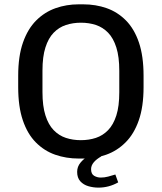

<svg xmlns="http://www.w3.org/2000/svg" viewBox="-20 -715 739 878"><path d="M339.8 10Q282.5 10 232.2 -7.6Q182 -25.2 143.8 -63.9Q105.5 -102.5 84.4 -164.9Q63.2 -227.2 63.2 -316.5V-368.8Q63.2 -458.2 85.1 -520.6Q107 -583 145.6 -621.5Q184.2 -660 234.1 -677.6Q284 -695.2 339.8 -695.2H360Q418 -695.2 467.9 -677.6Q517.8 -660 556 -621.4Q594.2 -582.8 615.4 -520.4Q636.5 -458 636.5 -368.8V-316.5Q636.5 -227 614.6 -164.6Q592.8 -102.2 554.1 -63.8Q515.5 -25.2 465.8 -7.6Q416 10 360 10ZM349.5 -74Q386.8 -74 418.5 -84.5Q450.2 -95 474.4 -119.9Q498.5 -144.8 512 -187Q525.5 -229.2 525.5 -293.2V-391.2Q525.5 -455.2 512 -497.9Q498.5 -540.5 474.4 -565.4Q450.2 -590.2 418.5 -600.8Q386.8 -611.2 350.2 -611.2Q313.8 -611.2 281.6 -600.8Q249.5 -590.2 225.4 -565.4Q201.2 -540.5 187.8 -498.2Q174.2 -456 174.2 -392V-294Q174.2 -230 187.8 -187.4Q201.2 -144.8 225.4 -119.9Q249.5 -95 281.2 -84.5Q313 -74 349.5 -74ZM429.8 143Q406.8 143 384.2 136.5Q361.8 130 347.2 114Q332.8 98 332.8 71Q332.8 47 348.4 28.4Q364 9.8 382.2 0H443.5Q421.2 12.5 408.9 27.1Q396.5 41.8 396.5 58.5Q396.5 80.8 410.5 88.9Q424.5 97 440.5 97Q457.8 97 474.6 92.5Q491.5 88 507.5 83L520.5 119Q499.2 131 476.6 137Q454 143 429.8 143Z"/></svg>

Font: Chivo Medium
Style: Regular
Weight: 500
Designer: Hector Gatti
Foundry: Omnibus-Type
Version: Version 2.002